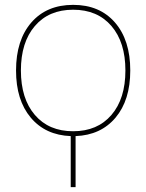

<svg xmlns="http://www.w3.org/2000/svg" viewBox="-20 -550 602 790"><path d="M46 -260Q46 -385 109 -457.5Q172 -530 281 -530Q390 -530 453 -457.5Q516 -385 516 -260Q516 -138 455.5 -66Q395 6 291 10V220H271V10Q167 6 106.5 -66Q46 -138 46 -260ZM123.5 -77Q181 -10 281 -10Q381 -10 438.5 -77Q496 -144 496 -260Q496 -376 438.5 -443Q381 -510 281 -510Q181 -510 123.5 -443Q66 -376 66 -260Q66 -144 123.5 -77Z"/></svg>

Font: M PLUS 1p Thin
Style: Regular
Weight: 250
Version: Version 1.062